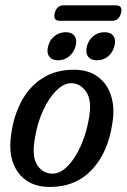

<svg xmlns="http://www.w3.org/2000/svg" viewBox="-20 -714 489 742"><path d="M265.5 -444.5Q321.5 -444.5 358 -417.5Q394.5 -390.5 409.2 -344Q424 -297.5 414.5 -239.5Q398.5 -126 335.8 -58.8Q273 8.5 172.5 8.5Q91 8.5 50 -47.8Q9 -104 23.5 -196.5Q33.5 -268.5 64 -324.5Q94.5 -380.5 145.2 -412.5Q196 -444.5 265.5 -444.5ZM183 -43Q213 -43 241.2 -71.8Q269.5 -100.5 291 -147.5Q312.5 -194.5 322.5 -250Q337 -324 313.8 -358.2Q290.5 -392.5 255 -392.5Q226 -392.5 197.2 -363.5Q168.5 -334.5 146.8 -287.5Q125 -240.5 116 -186Q101.5 -111 123.2 -77Q145 -43 183 -43ZM204.5 -481Q180.5 -481 170 -496Q159.5 -511 166 -535.5Q172.5 -560 191 -574.8Q209.5 -589.5 234 -589.5Q258 -589.5 268.2 -574.8Q278.5 -560 272 -535.5Q265.5 -511.5 247.2 -496.2Q229 -481 204.5 -481ZM354.5 -481Q330.5 -481 320 -496Q309.5 -511 316 -535.5Q322.5 -560 341 -574.8Q359.5 -589.5 384 -589.5Q408.5 -589.5 418.5 -574.8Q428.5 -560 422 -535.5Q416 -511.5 397.8 -496.2Q379.5 -481 354.5 -481ZM191.5 -663.5Q199 -693.5 226.5 -693.5H427Q455.5 -693.5 447.5 -663.5Q440.5 -633.5 412.5 -633.5H212Q184 -633.5 191.5 -663.5Z"/></svg>

Font: Fraunces 144pt S100
Style: Italic
Weight: 400
Italic angle: -16°
Version: Version 1.000; ttfautohint (v1.8.3)